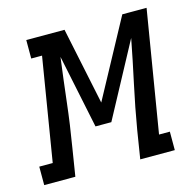

<svg xmlns="http://www.w3.org/2000/svg" viewBox="-131 -616 715 703"><g transform="rotate(-15 226.5 -265.0)"><path d="M-47 0V-70H4L68 -460H27V-530H172L233 -238L391 -530H483L407 -70H448V0H317L334 -106Q348 -189 366 -272Q384 -355 400 -438L250 -159H190L132 -438Q121 -355 111.5 -272Q102 -189 88 -106L71 0Z"/></g></svg>

Font: Iosevka Slab
Style: Italic
Weight: 400
Italic angle: -9°
Monospace: yes
Designer: Belleve Invis
Foundry: Belleve Invis
Version: Version 11.1.0; ttfautohint (v1.8.3)